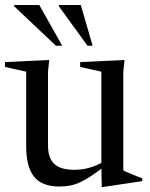

<svg xmlns="http://www.w3.org/2000/svg" viewBox="-20 -738 602 770"><path d="M172.5 -154Q172.5 -121 183.5 -99.5Q194.5 -78 217.8 -67.5Q241 -57 278.5 -57Q316.5 -57 351 -69.2Q385.5 -81.5 406.5 -97.5L416.5 -84.5Q380.5 -56 353.5 -37.5Q326.5 -19 304.5 -8.5Q282.5 2 262 6Q241.5 10 218 10Q148.5 10 116.8 -29.2Q85 -68.5 85 -151.5V-450.5L0 -469.5V-489L177.5 -497.5L172.5 -450.5ZM388 12 386.5 -82V-450.5L301.5 -469.5V-489L479.5 -497.5L474.5 -450.5V-55Q479 -52 488.5 -48Q498 -44 509.2 -39.2Q520.5 -34.5 531.5 -30Q542.5 -25.5 550.5 -23V-11.5L392.5 12ZM229.5 -554.5H204.5L36.5 -713V-718H137.5ZM351.5 -554.5H331L216 -713V-718H304Z"/></svg>

Font: Newsreader 60pt
Style: Regular
Weight: 400
Designer: Hugues Gentile
Foundry: Production Type
Version: Version 1.003